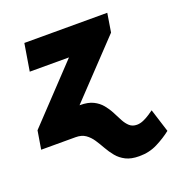

<svg xmlns="http://www.w3.org/2000/svg" viewBox="-134 -665 944 988"><g transform="rotate(-20 337.5 -171.0)"><path d="M262.7 -147.5H265.6Q309.1 -147.5 337.2 -133.5Q365.2 -119.6 383.5 -97.2Q401.9 -74.7 414.6 -49.8Q427.2 -24.9 439.2 -2.4Q451.2 20 466.8 33.9Q482.4 47.9 506.8 47.9Q524.4 47.9 543 39.8Q561.5 31.7 577.4 21Q593.3 10.3 602.5 3.9L642.6 130.9Q608.4 158.2 562.7 181.4Q517.1 204.6 461.9 204.1Q418.5 204.1 389.6 189.5Q360.8 174.8 341.8 151.6Q322.8 128.4 308.1 102.3Q293.5 76.2 278.1 53Q262.7 29.8 241.5 14.9Q220.2 0 187.5 0H-1L15.6 -100.6L295.9 -397.5H81.1L105.5 -545.9H559.6L543 -443.4Z"/></g></svg>

Font: Inter Tight Black
Style: Italic
Weight: 900
Italic angle: -9.39999°
Designer: Rasmus Andersson
Foundry: rsms
Version: Version 3.004; ttfautohint (v1.8.4.7-5d5b)